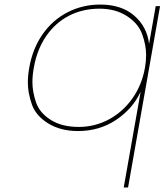

<svg xmlns="http://www.w3.org/2000/svg" viewBox="-20 -567 721 841"><path d="M108 -270Q123 -355 167 -417.5Q211 -480 276.5 -513.5Q342 -547 419 -547Q512 -547 568 -498.5Q624 -450 633 -375L662 -540H681L541 254H522L596 -165Q561 -90 488 -41.5Q415 7 322 7Q245 7 191 -26.5Q137 -60 119.5 -110Q102 -160 102 -205Q102 -236 108 -270ZM615 -270Q620 -299 620 -326Q620 -369 603 -416.5Q586 -464 536 -496.5Q486 -529 416 -529Q342 -529 282 -498Q222 -467 182 -408.5Q142 -350 128 -270Q122 -237 122 -207Q122 -166 137.5 -119.5Q153 -73 202 -42Q251 -11 325 -11Q395 -11 456 -43.5Q517 -76 559 -134.5Q601 -193 615 -270Z"/></svg>

Font: Fz Poppins Thin
Style: Italic
Weight: 100
Italic angle: -10°
Designer: Ninad Kale (Devanagari), Jonny Pinhorn (Latin)
Foundry: Indian Type Foundry
Version: Vit hóa bi Vntype.Com & FontZin.Com